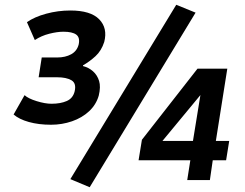

<svg xmlns="http://www.w3.org/2000/svg" viewBox="-20 -755 1028 805"><path d="M194 -232Q142 -232 101 -243.5Q60 -255 37 -275L83 -356Q98 -342 133.5 -331Q169 -320 196 -320Q234 -320 260 -331.5Q286 -343 293 -372Q301 -406 279.5 -418.5Q258 -431 220 -431H142L155 -514H220Q254 -514 278.5 -527.5Q303 -541 310 -569Q316 -598 299.5 -610Q283 -622 246 -622Q220 -622 186.5 -613.5Q153 -605 126 -587L93 -662Q124 -684 173.5 -697.5Q223 -711 275 -711Q360 -711 396 -674Q432 -637 417 -579Q405 -542 380.5 -519.5Q356 -497 328 -481V-478Q352 -472 370 -456Q388 -440 395.5 -415.5Q403 -391 394 -354Q383 -316 353.5 -288.5Q324 -261 282 -246.5Q240 -232 194 -232ZM356 30 275 -4 719 -735 800 -702ZM765 0 778 -83H561L575 -169L808 -467H933L885 -164H941L928 -83H872L860 0ZM789 -164 822 -367H829L642 -141L646 -164Z"/></svg>

Font: Nunito Sans 7pt Condensed ExtraBold
Style: Italic
Weight: 800
Width: 3
Italic angle: -9°
Designer: Vernon Adams
Foundry: Vernon Adams
Version: Version 3.101;gftools[0.9.27]